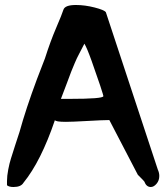

<svg xmlns="http://www.w3.org/2000/svg" viewBox="-20 -742 665 769"><path d="M8 -17Q8 -37 13 -63Q18 -89 24 -107.5Q30 -126 41 -161Q52 -196 58 -213Q84 -307 128 -425L160 -508Q182 -577 205 -630.5Q228 -684 234 -703Q240 -722 284 -722Q320 -722 359 -712Q398 -702 404 -693L612 -63Q618 -50 618 -37Q618 -19 607 -6Q596 7 584 7Q566 7 558 -15Q558 -16 532 -42L418 -261H412Q392 -261 330 -257.5Q268 -254 244 -254Q202 -254 200 -261Q144 -96 74 -10Q64 7 34 7Q16 7 8 0Q8 -6 8 -17ZM224 -346H258Q394 -346 394 -357V-355Q396 -355 381 -400Q366 -445 347 -498Q328 -551 318 -567Q306 -543 297 -526.5Q288 -510 279 -488.5Q270 -467 265 -454.5Q260 -442 247 -406.5Q234 -371 224 -346Z"/></svg>

Font: NaniFont Regular
Style: Regular
Weight: 400
Designer: Nanigashitei
Version: Version 1.036